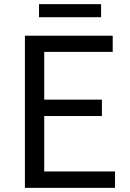

<svg xmlns="http://www.w3.org/2000/svg" viewBox="-20 -905 628 925"><path d="M100 0H534V-79H193V-346H471V-425H193V-655H523V-733H100ZM168 -822H467V-885H168Z"/></svg>

Font: Source Han Sans KR Regular
Style: Regular
Weight: 400
Designer: Ryoko NISHIZUKA (kana & ideographs); Paul D. Hunt (Latin, Greek & Cyrillic); Wenlong ZHANG (bopomofo); Sandoll Communica
Foundry: Adobe Systems Incorporated
Version: Version 1.004;PS 1.004;hotconv 1.0.82;makeotf.lib2.5.63406